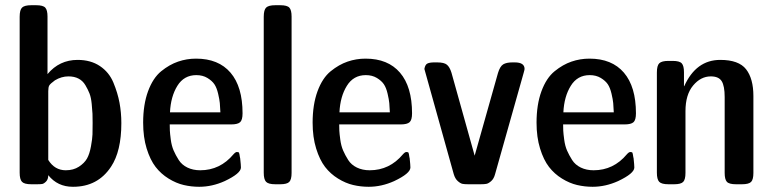

<svg xmlns="http://www.w3.org/2000/svg" viewBox="-20 -714 2994 744"><path d="M56.2 -44.9V-648.9Q56.2 -675.8 65.7 -684.8Q75.2 -693.8 101.1 -693.8H120.1Q147 -693.8 155.5 -684.3Q164.1 -674.8 164.1 -649.9V-426.8Q210 -481.9 280.8 -481.9Q331.5 -481.9 367.2 -458Q402.8 -434.1 419.4 -394Q436 -354 443.1 -315.9Q450.2 -277.8 450.2 -236.8Q450.2 -127.9 410.2 -67.9Q358.9 9.8 263.2 9.8Q262.7 9.8 262.2 9.8Q203.1 9.8 167 -35.2Q167 -19 158.4 -10.5Q149.9 -2 143.1 -1Q136.2 0 123 0H101.1Q74.2 0 65.2 -9.5Q56.2 -19 56.2 -44.9ZM167 -94.2Q191.9 -54.2 234.9 -54.2Q264.6 -54.2 285.9 -68.1Q307.1 -82 317.1 -99.6Q327.1 -117.2 332.5 -147Q337.9 -176.8 338.4 -193.4Q338.9 -210 338.9 -237.8Q338.9 -259.8 338.4 -272.9Q337.9 -286.1 335.4 -311Q333 -335.9 326.9 -351.6Q320.8 -367.2 310.8 -384Q300.8 -400.9 284.4 -409.4Q268.1 -418 245.1 -418Q218.3 -418 192.9 -402.8Q174.8 -389.6 170.9 -382.8Q167 -376 167 -360.8Z M534.7 -238.8Q534.7 -308.6 553.7 -360.4Q572.8 -412.1 604.7 -438Q636.7 -463.9 670.2 -475.3Q703.6 -486.8 739.7 -486.8Q826.7 -486.8 873.3 -432.4Q919.9 -377.9 919.9 -274.9Q919.9 -249 910.4 -240.5Q900.9 -231.9 876 -231.9H637.7Q637.7 -218.8 638.2 -207.8Q638.7 -196.8 641.8 -172.9Q645 -148.9 652.8 -130.9Q660.6 -112.8 672.6 -94Q684.6 -75.2 706.3 -64.7Q728 -54.2 755.9 -54.2Q833 -54.2 884.8 -116.2Q892.6 -125 897.9 -125Q904.8 -125 906.2 -122.1Q907.7 -119.1 909.7 -105Q910.6 -102.1 910.6 -101.1Q913.6 -74.2 913.6 -64.9Q913.6 -42 850.6 -12.2Q801.8 9.8 752 9.8Q721.2 9.8 691.9 2.9Q662.6 -3.9 633.3 -22Q604 -40 583 -67.1Q562 -94.2 548.3 -138.4Q534.7 -182.6 534.7 -238.8ZM638.7 -278.8H834Q833 -300.8 831.8 -314.5Q830.6 -328.1 825.2 -351.1Q819.8 -374 810.8 -387.5Q801.8 -400.9 783.7 -411.9Q765.6 -422.9 740.7 -422.9Q692.9 -422.9 667.2 -381.3Q641.6 -339.8 638.7 -278.8Z M1002 -44.9V-648.9Q1002 -675.8 1011.5 -684.8Q1021 -693.8 1046.9 -693.8H1065.9Q1092.8 -693.8 1101.3 -684.3Q1109.9 -674.8 1109.9 -649.9V-43.9Q1109.9 -18.1 1100.8 -9Q1091.8 0 1065.9 0H1046.9Q1020 0 1011 -9.5Q1002 -19 1002 -44.9Z M1191.4 -238.8Q1191.4 -308.6 1210.4 -360.4Q1229.5 -412.1 1261.5 -438Q1293.5 -463.9 1326.9 -475.3Q1360.4 -486.8 1396.5 -486.8Q1483.4 -486.8 1530 -432.4Q1576.7 -377.9 1576.7 -274.9Q1576.7 -249 1567.1 -240.5Q1557.6 -231.9 1532.7 -231.9H1294.4Q1294.4 -218.8 1294.9 -207.8Q1295.4 -196.8 1298.6 -172.9Q1301.8 -148.9 1309.6 -130.9Q1317.4 -112.8 1329.3 -94Q1341.3 -75.2 1363 -64.7Q1384.8 -54.2 1412.6 -54.2Q1489.7 -54.2 1541.5 -116.2Q1549.3 -125 1554.7 -125Q1561.5 -125 1563 -122.1Q1564.5 -119.1 1566.4 -105Q1567.4 -102.1 1567.4 -101.1Q1570.3 -74.2 1570.3 -64.9Q1570.3 -42 1507.3 -12.2Q1458.5 9.8 1408.7 9.8Q1377.9 9.8 1348.6 2.9Q1319.3 -3.9 1290 -22Q1260.7 -40 1239.7 -67.1Q1218.8 -94.2 1205.1 -138.4Q1191.4 -182.6 1191.4 -238.8ZM1295.4 -278.8H1490.7Q1489.7 -300.8 1488.5 -314.5Q1487.3 -328.1 1481.9 -351.1Q1476.6 -374 1467.5 -387.5Q1458.5 -400.9 1440.4 -411.9Q1422.4 -422.9 1397.5 -422.9Q1349.6 -422.9 1324 -381.3Q1298.3 -339.8 1295.4 -278.8Z M1624.5 -446.8Q1627.4 -463.9 1636.5 -468Q1645.5 -472.2 1662.6 -472.2H1674.3Q1701.2 -472.2 1711.9 -463.1Q1722.7 -454.1 1729.5 -432.1L1819.3 -110.8L1909.7 -431.2Q1917.5 -457 1929.9 -464.6Q1942.4 -472.2 1965.3 -472.2H1974.6Q2012.7 -472.2 2012.7 -446.8Q2012.7 -443.8 2009.3 -432.1L1898.4 -39.1Q1893.6 -21 1883.1 -12Q1872.6 -2.9 1864.5 -1.5Q1856.4 0 1842.3 0H1794.4Q1780.3 0 1772.5 -1.5Q1764.6 -2.9 1754.2 -12Q1743.7 -21 1738.3 -39.1Z M2059.1 -238.8Q2059.1 -308.6 2078.1 -360.4Q2097.2 -412.1 2129.2 -438Q2161.1 -463.9 2194.6 -475.3Q2228 -486.8 2264.2 -486.8Q2351.1 -486.8 2397.7 -432.4Q2444.3 -377.9 2444.3 -274.9Q2444.3 -249 2434.8 -240.5Q2425.3 -231.9 2400.4 -231.9H2162.1Q2162.1 -218.8 2162.6 -207.8Q2163.1 -196.8 2166.3 -172.9Q2169.4 -148.9 2177.2 -130.9Q2185.1 -112.8 2197 -94Q2209 -75.2 2230.7 -64.7Q2252.4 -54.2 2280.3 -54.2Q2357.4 -54.2 2409.2 -116.2Q2417 -125 2422.4 -125Q2429.2 -125 2430.7 -122.1Q2432.1 -119.1 2434.1 -105Q2435.1 -102.1 2435.1 -101.1Q2438 -74.2 2438 -64.9Q2438 -42 2375 -12.2Q2326.2 9.8 2276.4 9.8Q2245.6 9.8 2216.3 2.9Q2187 -3.9 2157.7 -22Q2128.4 -40 2107.4 -67.1Q2086.4 -94.2 2072.8 -138.4Q2059.1 -182.6 2059.1 -238.8ZM2163.1 -278.8H2358.4Q2357.4 -300.8 2356.2 -314.5Q2355 -328.1 2349.6 -351.1Q2344.2 -374 2335.2 -387.5Q2326.2 -400.9 2308.1 -411.9Q2290 -422.9 2265.1 -422.9Q2217.3 -422.9 2191.7 -381.3Q2166 -339.8 2163.1 -278.8Z M2525.4 -44.9V-433.1Q2525.4 -460 2534.9 -469Q2544.4 -478 2570.3 -478H2586.4Q2613.3 -478 2621.8 -468.5Q2630.4 -459 2630.4 -434.1V-379.9H2631.3Q2677.2 -481.9 2771 -481.9Q2842.8 -481.9 2871.1 -445.6Q2899.4 -409.2 2899.4 -341.8V-43.9Q2899.4 -18.1 2890.4 -9Q2881.3 0 2855 0H2832Q2805.2 0 2796.6 -9.5Q2788.1 -19 2788.1 -43.9V-337.9Q2788.1 -380.9 2776.6 -399.4Q2765.1 -418 2734.4 -418Q2695.3 -418 2665.8 -382.6Q2636.2 -347.2 2636.2 -283.2V-43.9Q2636.2 -18.1 2627.2 -9Q2618.2 0 2592.3 0H2570.3Q2543.5 0 2534.4 -9.5Q2525.4 -19 2525.4 -44.9Z"/></svg>

Font: CMU Sans Serif Demi Condensed
Style: DemiCondensed
Weight: 600
Width: 3
Version: Version 0.7.0